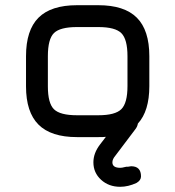

<svg xmlns="http://www.w3.org/2000/svg" viewBox="-20 -527 674 738"><path d="M276 0Q176 0 128 -48Q80 -96 80 -195V-311Q80 -411 128 -459Q176 -507 276 -507H358Q458 -507 506 -459Q554 -411 554 -311V-196Q554 -100 510 -52Q508 -40 500 -30L423 72Q412 85 412 97Q412 118 442 118Q449 118 458 115.5Q467 113 471 114Q481 112 484 112Q522 112 522 151Q522 166 505 176Q473 191 442 191Q398 191 368.5 164Q339 137 339 97Q339 62 364 29L387 -1Q378 0 358 0ZM164 -195Q164 -130 187.5 -107Q211 -84 276 -84H358Q423 -84 446.5 -107.5Q470 -131 470 -196V-311Q470 -376 446.5 -399.5Q423 -423 358 -423H276Q211 -423 187.5 -400Q164 -377 164 -311Z"/></svg>

Font: Jura
Style: Bold
Weight: 700
Designer: Daniel Johnson, Alexei Vanyashin
Foundry: Daniel Johnson
Version: Version 5.103